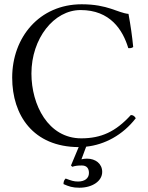

<svg xmlns="http://www.w3.org/2000/svg" viewBox="-20 -678 690 898"><path d="M363 96C386 96 396 110 396 131C396 157 375 171 345 171C325 171 314 167 287 157C280 164 277 171 277 183C302 194 319 200 351 200C412 200 458 169 458 126C458 88 427 64 387 64C378 64 369 65 361 67L383 8C469 -1 554 -46 615 -125C610 -134 603 -140 592 -140C521 -62 453 -31 360 -31C205 -31 127 -188 127 -334C127 -498 232 -631 357 -631C495 -631 554 -539 580 -453C589 -452 596 -453 603 -458C598 -510 591 -558 581 -613C530 -618 485 -658 362 -658C164 -658 37 -503 37 -315C37 -139 135 9 348 10L312 96L318 102C334 97 344 96 363 96Z"/></svg>

Font: Libertinus Serif Display
Style: Regular
Weight: 400
Designer: Philipp H. Poll, Khaled Hosny
Foundry: Caleb Maclennan
Version: Version 7.050;RELEASE